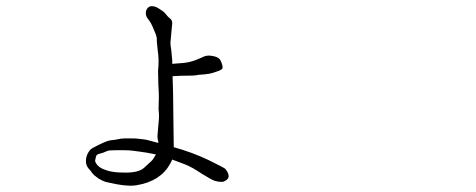

<svg xmlns="http://www.w3.org/2000/svg" viewBox="-20 -561 1540 621"><path d="M484.4 -61.5Q451.2 -68.4 433.6 -70.3Q416 -72.3 412.1 -73.2Q399.4 -75.2 377 -75.2H357.4Q330.1 -75.2 326.2 -72.3Q310.5 -65.4 304.7 -64.5Q291 -62.5 290 -52.7Q289.1 -47.9 288.1 -43.9Q287.1 -41 288.1 -38.1Q289.1 -35.2 292 -30.8Q294.9 -26.4 300.3 -22Q305.7 -17.6 311.5 -15.1Q317.4 -12.7 325.7 -9.8Q334 -6.8 347.2 -4.9Q360.4 -2.9 377 -2.9Q425.8 -1 445.3 -17.6Q453.1 -24.4 459 -30.3Q464.8 -36.1 469.7 -40Q474.6 -44.9 476.6 -48.8Q478.5 -52.7 484.4 -61.5ZM632.8 -375Q646.5 -382.8 661.1 -380.9Q687.5 -377.9 693.4 -365.2Q704.1 -342.8 697.3 -336.9Q690.4 -332 679.7 -329.1Q668.9 -326.2 664.1 -324.2Q659.2 -322.3 639.6 -320.3Q619.1 -319.3 613.3 -317.4Q606.4 -316.4 594.7 -316.4Q562.5 -316.4 538.1 -314.5Q538.1 -303.7 539.1 -285.2Q540 -264.6 540.5 -201.7Q541 -138.7 541.5 -122.1Q542 -105.5 542 -85.9V-85Q601.6 -68.4 653.3 -43.9Q707 -17.6 709 -14.6Q728.5 10.7 711.9 21.5Q704.1 27.3 697.3 27.3Q685.5 27.3 674.8 23.9Q664.1 20.5 632.8 1Q602.5 -19.5 581.1 -28.3L537.1 -44.9L530.3 -31.2Q499 25.4 421.9 38.1Q390.6 43.9 321.3 27.3Q312.5 24.4 298.8 16.6Q293 11.7 288.1 8.3Q283.2 4.9 281.2 2Q275.4 -3.9 274.4 -6.8Q272.5 -9.8 267.6 -14.6Q257.8 -25.4 257.8 -40Q257.8 -59.6 271.5 -76.2Q277.3 -82 297.9 -91.8Q327.1 -106.4 338.9 -107.4Q350.6 -108.4 360.4 -110.4Q371.1 -113.3 382.8 -113.3H407.2Q420.9 -113.3 426.8 -112.3Q432.6 -111.3 443.4 -110.4Q454.1 -109.4 462.9 -106.4Q475.6 -103.5 492.2 -98.6Q492.2 -104.5 490.2 -110.4Q488.3 -119.1 491.2 -144.5Q495.1 -180.7 494.1 -193.4Q492.2 -206.1 493.2 -224.6Q494.1 -242.2 493.7 -257.8Q493.2 -273.4 492.2 -286.1Q491.2 -329.1 491.2 -332Q495.1 -366.2 490.2 -397.5Q486.3 -429.7 487.3 -435.5Q487.3 -440.4 483.4 -451.2Q478.5 -462.9 473.6 -474.6Q468.8 -486.3 462.9 -494.1Q456.1 -502 453.6 -507.8Q451.2 -513.7 451.7 -521Q452.1 -528.3 457 -534.2Q462.9 -541 469.7 -541Q475.6 -541 481 -539.6Q486.3 -538.1 494.1 -533.2Q500 -529.3 505.9 -525.4Q510.7 -522.5 517.6 -513.7Q523.4 -505.9 530.3 -501Q537.1 -495.1 537.1 -486.3L531.2 -422.9Q531.2 -415 534.2 -396.5Q536.1 -376 537.1 -365.2Q537.1 -357.4 537.1 -354.5Q547.9 -355.5 560.5 -356.4Q589.8 -357.4 614.3 -367.2Z"/></svg>

Font: ToneOZ-YinPZ-Tsuipita-TC
Style: Regular
Weight: 400
Designer: ÂÆ£ÂøóÂáåJeffrey Xuan(jeffreyx@gmail.com, ToneOZ.com) ÈòøÂù§(cjkFonts)
Foundry: ToneOZ
Version: Version 0.24071